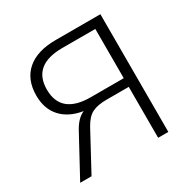

<svg xmlns="http://www.w3.org/2000/svg" viewBox="-159 -851 980 996"><g transform="rotate(-30 331.0 -352.5)"><path d="M42 0 170 -236Q202 -296 244 -313Q162 -326 116.5 -375.5Q71 -425 71 -505Q71 -601 131 -653Q191 -705 303 -705H570V0H509V-305H376Q322 -305 290 -289Q258 -273 232 -226L110 0ZM312 -357H509V-652H312Q134 -652 134 -505Q134 -357 312 -357Z"/></g></svg>

Font: Nunito Sans Light
Style: Regular
Weight: 300
Designer: Vernon Adams
Foundry: Vernon Adams
Version: Version 3.101; ttfautohint (v1.8.4.7-5d5b);gftools[0.9.27]